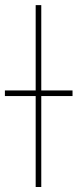

<svg xmlns="http://www.w3.org/2000/svg" viewBox="-46 -748 311 768"><path d="M119.1 -727.5V0H96.7V-727.5ZM-26.4 -363.8V-386.2H244.1V-363.8Z"/></svg>

Font: Inter Thin
Style: Regular
Weight: 250
Designer: Rasmus Andersson
Foundry: rsms
Version: Version 4.001;git-66647c0bb